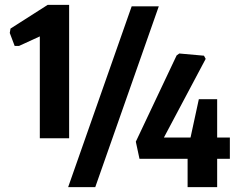

<svg xmlns="http://www.w3.org/2000/svg" viewBox="-20 -766 987 786"><path d="M748 -116H551L536 -186L703 -539L714 -547L815 -538L822 -525L651 -203H760L794 -360H869V-203H921V-116H869V0H748ZM519 -740H630L370 0H259ZM143 -617 58 -578H40L20 -631L23 -649L175 -746H263V-200H143Z"/></svg>

Font: Encode Sans Compressed
Style: Bold
Weight: 700
Designer: Pablo Impallari, Andres Torresi
Foundry: Pablo Impallari, Andres Torresi
Version: Version 1.000; ttfautohint (v1.00) -l 8 -r 50 -G 200 -x 14 -